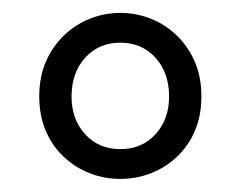

<svg xmlns="http://www.w3.org/2000/svg" viewBox="-20 -705 371 296"><path d="M165.5 -429.2Q140.6 -429.2 118.2 -438Q95.7 -446.8 78.1 -463.4Q60.5 -480 50.5 -503.4Q40.5 -526.9 40.5 -556.2Q40.5 -585.9 50.5 -609.4Q60.5 -632.8 78.1 -649.9Q95.7 -667 118.2 -676Q140.6 -685.1 165.5 -685.1Q190.4 -685.1 212.9 -676Q235.4 -667 252.9 -649.9Q270.5 -632.8 280.5 -609.4Q290.5 -585.9 290.5 -556.2Q290.5 -526.9 280.5 -503.4Q270.5 -480 252.9 -463.4Q235.4 -446.8 212.9 -438Q190.4 -429.2 165.5 -429.2ZM165.5 -475.1Q198.7 -475.1 219.7 -498Q240.7 -521 240.7 -556.2Q240.7 -592.8 219.7 -616Q198.7 -639.2 165.5 -639.2Q132.3 -639.2 111.3 -616Q90.3 -592.8 90.3 -556.2Q90.3 -521 111.3 -498Q132.3 -475.1 165.5 -475.1Z"/></svg>

Font: Pyidaungsu ZawDecode
Style: Regular
Weight: 400
Designer: Sun Tun
Foundry: Your Own Font Foundry
Version: Version 2.50